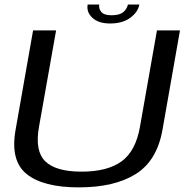

<svg xmlns="http://www.w3.org/2000/svg" viewBox="-20 -806 822 830"><path d="M320.5 4Q166.5 4 95 -53.8Q23.5 -111.5 47.5 -245.5L123 -674.5H222.5L148.5 -257.5Q130 -153 175.8 -108.5Q221.5 -64 332.5 -64Q444 -64 505.2 -108.2Q566.5 -152.5 585 -257.5L658.5 -674.5H758L682.5 -245.5Q659 -111.5 567 -53.8Q475 4 320.5 4ZM456 -704.5Q405.5 -704.5 379.2 -729.2Q353 -754 359 -786.5H409Q406 -768.5 418 -754.2Q430 -740 462.5 -740Q497.5 -740 513.5 -754.2Q529.5 -768.5 533 -786.5H582.5Q576.5 -754 543.2 -729.2Q510 -704.5 456 -704.5Z"/></svg>

Font: Anybody ExtraExpanded Regular
Style: Italic
Weight: 400
Width: 8
Italic angle: -10°
Designer: Tyler Finck
Foundry: Etcetera Type Company
Version: Version 1.010; ttfautohint (v1.8.3) -l 8 -r 50 -G 200 -x 14 